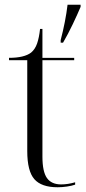

<svg xmlns="http://www.w3.org/2000/svg" viewBox="-20 -780 362 810"><path d="M236 -611Q246 -649 253.5 -687.5Q261 -726 265 -760H320V-751Q307 -720 287 -678Q267 -636 246 -600H236ZM223 10Q155 10 125 -24Q95 -58 95 -143V-526H18V-536Q82 -536 111 -558Q128 -572 136.5 -596.5Q145 -621 149 -658H159V-536H293V-526H159V-119Q159 -56 178 -29Q197 -2 238 -2Q266 -2 297 -11V-1Q283 4 262.5 7Q242 10 223 10Z"/></svg>

Font: Noto Serif Display Light
Style: Regular
Weight: 300
Designer: Monotype Design Team
Foundry: Monotype Imaging Inc.
Version: Version 2.009